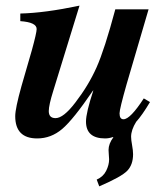

<svg xmlns="http://www.w3.org/2000/svg" viewBox="-20 -482 582 681"><path d="M490 -133 512 -120Q484 -73 463 -50Q445 -21 445 3Q445 14 448.5 33Q452 52 452 65Q452 102 431.5 123.5Q411 145 332 179L323 155Q346 145 356.5 124Q367 103 367 83Q367 82 366 67.5Q365 53 365 50Q365 28 382 5L381 4Q366 9 353 9Q285 9 285 -51Q285 -82 311 -161H310Q240 -58 200.5 -24.5Q161 9 112 9Q34 9 34 -70Q34 -97 56 -176L93 -304Q110 -366 110 -379Q110 -403 52 -407V-434Q139 -436 262 -462L169 -160Q153 -109 153 -88Q153 -63 177 -63Q205 -63 247 -118Q294 -179 322.5 -243Q351 -307 389 -449H507L429 -183Q404 -95 404 -80Q404 -59 418 -59Q442 -59 490 -133Z"/></svg>

Font: STIX MathJax Alphabets
Style: Bold Italic
Weight: 700
Italic angle: -16.33°
Designer: MicroPress Inc., with final additions and corrections provided by Coen Hoffman, Elsevier (retired)
Version: Version 1.1.1